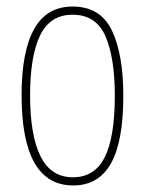

<svg xmlns="http://www.w3.org/2000/svg" viewBox="-20 -557 443 587"><path d="M357 -264Q357 -124 319 -57Q281 10 204 10Q46 10 46 -266Q46 -400 84.5 -468.5Q123 -537 202 -537Q287 -537 322 -464Q357 -391 357 -264ZM72 -266Q72 -143 104 -79Q136 -15 203 -15Q269 -15 300 -76Q331 -137 331 -265Q331 -380 302.5 -446Q274 -512 202 -512Q133 -512 102.5 -448.5Q72 -385 72 -266Z"/></svg>

Font: Noto Sans Gujarati ExtraCondensed Thin
Style: Regular
Weight: 100
Width: 2
Designer: Jelle Bosma - Monotype Design Team, Universal Thirst
Foundry: Monotype Imaging Inc.
Version: Version 2.106; ttfautohint (v1.8.4.7-5d5b)